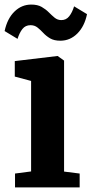

<svg xmlns="http://www.w3.org/2000/svg" viewBox="-27 -811 397 831"><path d="M38 0V-59.9L107.6 -69V-460.7L37 -479.6V-546.6L220.6 -568.5H222.6L250.3 -548.8V-68.4L317.8 -59.9V0ZM-7 -676.6Q4.5 -730.6 35.6 -760.9Q66.6 -791.2 108.2 -791.2Q135.6 -791.2 153.3 -781.1Q171 -770.9 184 -757.8Q197 -744.7 209.3 -734.5Q221.6 -724.4 237.7 -724Q259.3 -723.7 272.5 -740.5Q285.7 -757.2 293.7 -783.6L349.6 -749.8Q339 -697.3 307.8 -666Q276.5 -634.8 234.2 -634.8Q207.2 -634.8 190 -644.9Q172.8 -655.1 160.5 -668.4Q148.1 -681.7 135.4 -691.8Q122.7 -702 105.1 -702Q83.1 -702 70.1 -685.6Q57.1 -669.1 48.9 -642.8Z"/></svg>

Font: Merriweather Light
Style: Regular
Weight: 300
Designer: Eben Sorkin
Foundry: Eben Sorkin
Version: Version 2.100